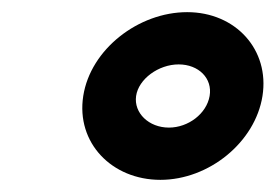

<svg xmlns="http://www.w3.org/2000/svg" viewBox="-20 -776 454 316"><path d="M244 -480C324 -480 400 -542 412 -618C424 -694 368 -756 288 -756C208 -756 129 -695 117 -618C105 -541 164 -480 244 -480ZM274 -670C307 -670 330 -647 325 -618C320 -589 290 -566 258 -566C225 -566 200 -590 204 -618C208 -646 241 -670 274 -670Z"/></svg>

Font: Charger Pro
Style: BlkObl
Weight: 900
Designer: Jasper
Foundry: Cannot Into Space Fonts
Version: Version 1.09